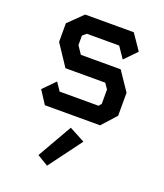

<svg xmlns="http://www.w3.org/2000/svg" viewBox="-155 -651 909 1065"><g transform="rotate(20 300.0 -119.0)"><path d="M162 -549H449L512 -457L443 -386L398 -452H207L185 -433V-377L216 -331H451L526 -220V-84L450 0H124L74 -77L143 -147L175 -99H405L418 -115V-200L396 -232H161L78 -357V-467ZM250 311 394 117 302 68 185 272Z"/></g></svg>

Font: Kode Mono SemiBold
Style: Regular
Weight: 600
Monospace: yes
Designer: Isa Ozler
Foundry: Kadena LLC
Version: Version 1.206;gftools[0.9.28]